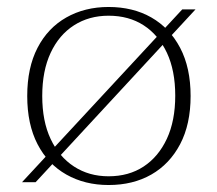

<svg xmlns="http://www.w3.org/2000/svg" viewBox="-20 -522 623 550"><path d="M291 8Q223 8 170 -22Q117 -52 87.5 -109Q58 -166 58 -247Q58 -328 87.5 -385Q117 -442 170 -472Q223 -502 291 -502Q361 -502 413.5 -472Q466 -442 496 -385Q526 -328 526 -247Q526 -166 496 -109Q466 -52 413.5 -22Q361 8 291 8ZM291 -17Q349 -17 391.5 -45Q434 -73 458 -124.5Q482 -176 482 -248Q482 -320 458 -371Q434 -422 391.5 -449.5Q349 -477 291 -477Q235 -477 192 -449.5Q149 -422 125 -370.5Q101 -319 101 -247Q101 -175 125 -124Q149 -73 192 -45Q235 -17 291 -17ZM43 0 502 -495H540L82 0Z"/></svg>

Font: Montagu Slab 144pt ExtraLight
Style: Regular
Weight: 250
Version: Version 1.000